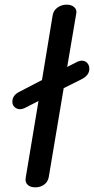

<svg xmlns="http://www.w3.org/2000/svg" viewBox="-20 -812 403 823"><path d="M363 -517Q363 -489 329 -472L253 -434L189 -53Q185 -32 169 -20.5Q153 -9 131 -9Q110 -9 98.5 -20Q87 -31 90 -49L145 -379L90 -351Q77 -344 66 -344Q52 -344 42.5 -353Q33 -362 33 -376Q33 -404 64 -419L160 -469L206 -748Q210 -768 227 -780Q244 -792 266 -792Q286 -792 298 -781.5Q310 -771 307 -755L268 -525L311 -547Q323 -552 330 -552Q345 -552 354 -542Q363 -532 363 -517Z"/></svg>

Font: Mali Medium
Style: Italic
Weight: 500
Italic angle: -10°
Version: Version 1.000; ttfautohint (v1.6)